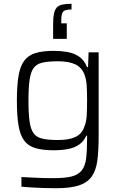

<svg xmlns="http://www.w3.org/2000/svg" viewBox="-20 -786 633 1012"><path d="M276 206Q244 206 210 205Q176 204 145.5 202Q115 200 93 198V147Q119 148 149.5 150Q180 152 209.5 152.5Q239 153 264 153Q323 153 358 144Q393 135 411 112Q429 89 434 49Q439 9 439 -53V-71H435Q422 -42 398.5 -25Q375 -8 341.5 -1Q308 6 263 6Q204 6 166 -5.5Q128 -17 107 -45.5Q86 -74 77.5 -125.5Q69 -177 69 -255Q69 -334 77.5 -385Q86 -436 107 -465Q128 -494 166 -506Q204 -518 264 -518Q300 -518 335 -512Q370 -506 397 -487.5Q424 -469 439 -432H444L447 -510H500V-69Q500 8 493 60.5Q486 113 463 145Q440 177 395.5 191.5Q351 206 276 206ZM285 -48Q343 -48 376.5 -63.5Q410 -79 423 -114Q435 -142 437 -176.5Q439 -211 439 -255Q439 -299 437 -333Q435 -367 426 -391Q411 -431 376.5 -447Q342 -463 285 -463Q235 -463 204 -456Q173 -449 157.5 -428Q142 -407 136 -365.5Q130 -324 130 -255Q130 -187 136 -145.5Q142 -104 157.5 -83Q173 -62 204 -55Q235 -48 285 -48ZM260 -581V-659Q260 -691 264 -712Q268 -733 278 -745Q288 -757 307 -761.5Q326 -766 357 -766V-736Q322 -736 312.5 -724.5Q303 -713 303 -680V-663H332V-581Z"/></svg>

Font: Saira Thin Light
Style: Regular
Weight: 300
Version: Version 1.101